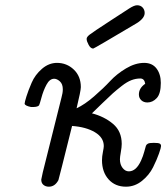

<svg xmlns="http://www.w3.org/2000/svg" viewBox="-20 -702 630 727"><path d="M73.2 -309.1Q73.2 -314.9 80.1 -336.9Q86.9 -358.9 99.9 -388.9Q112.8 -418.9 138.9 -441.4Q165 -463.9 195.8 -463.9Q232.9 -463.9 259.5 -438.5Q286.1 -413.1 286.1 -372.1Q286.1 -358.9 270 -292Q300.8 -306.2 336.4 -337.2Q372.1 -368.2 397 -395Q421.9 -421.9 457 -442.9Q492.2 -463.9 525.9 -463.9Q556.6 -463.9 572.8 -442.4Q588.9 -420.9 588.9 -388.2Q588.9 -347.2 573.5 -330.6Q558.1 -314 538.1 -314Q523.9 -314 514.9 -322.5Q505.9 -331.1 505.9 -344.2Q505.9 -368.2 529.8 -384.8Q526.9 -404.8 511.2 -404.8Q494.1 -404.8 477.5 -398.4Q460.9 -392.1 440.9 -376.5Q420.9 -360.8 407.5 -348.9Q394 -336.9 367.9 -311.5Q341.8 -286.1 328.1 -272.9Q375 -260.7 408 -232.9Q440.9 -205.1 440.9 -157.2Q440.9 -145 437.5 -126Q434.1 -106.9 434.1 -99.1Q434.1 -79.1 444.1 -66.2Q454.1 -53.2 467.8 -53.2Q495.6 -53.2 514.2 -94.2Q522 -111.3 526.4 -128.2Q530.8 -145 532.5 -149.9Q534.2 -154.8 540 -158Q545.9 -161.1 562 -161.1Q579.1 -161.1 584.5 -158.4Q589.8 -155.8 589.8 -148.9Q589.8 -143.1 582 -120.6Q574.2 -98.1 559.6 -68.6Q544.9 -39.1 517.6 -17.1Q490.2 4.9 457 4.9Q416 4.9 391.1 -22.9Q366.2 -50.8 366.2 -95.2Q366.2 -109.4 369.6 -126.2Q373 -143.1 373 -148.9Q373 -181.2 339.6 -201.2Q306.2 -221.2 252.9 -225.1Q203.1 -24.9 201.2 -20Q188 4.9 165 4.9Q152.8 4.9 144.5 -2Q136.2 -8.8 136.2 -22Q136.2 -22.9 142.1 -49.8L212.9 -333Q217.8 -350.1 217.8 -363.8Q217.8 -383.8 206.8 -393.8Q195.8 -403.8 185.1 -403.8Q168 -403.8 156 -381.3Q144 -358.9 137 -332.5Q129.9 -306.2 127.9 -303.2Q123 -297.4 107.9 -296.9H97.2Q75.2 -301.3 73.2 -309.1ZM308.1 -554.2V-555.2Q308.1 -562 319.6 -571Q331.1 -580.1 397 -623Q439.9 -650.9 469.2 -669.9Q488.3 -682.1 499 -682.1Q512.2 -682.1 520 -673.6Q527.8 -665 527.8 -652.8Q527.8 -632.8 497.1 -613.8Q336.9 -518.6 333 -518.1Q323.2 -518.1 315.7 -532Q308.1 -545.9 308.1 -554.2Z"/></svg>

Font: CMU Concrete
Style: Italic
Weight: 500
Italic angle: -14.04°
Version: Version 0.7.0